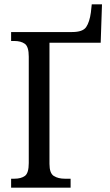

<svg xmlns="http://www.w3.org/2000/svg" viewBox="-20 -861 504 881"><path d="M31 0V-41H46Q77 -41 94.5 -54Q112 -67 112 -113V-601Q112 -647 94 -660Q76 -673 45 -673H31V-714H311Q360 -714 375.5 -737Q391 -760 397 -804L401 -841H448L442 -665H207V-109Q207 -66 227 -53.5Q247 -41 277 -41H304V0Z"/></svg>

Font: Noto Serif Condensed
Style: Regular
Weight: 400
Width: 3
Designer: Monotype Design Team
Foundry: Monotype Imaging Inc.
Version: Version 2.013; ttfautohint (v1.8.4.7-5d5b)